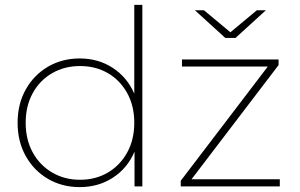

<svg xmlns="http://www.w3.org/2000/svg" viewBox="-20 -762 1228 785"><path d="M306 3Q234 3 176.5 -30.5Q119 -64 85.5 -123.5Q52 -183 52 -260Q52 -337 85.5 -396.5Q119 -456 176.5 -489.5Q234 -523 306 -523Q382 -523 441 -484.5Q500 -446 529 -379V-742H562V0H530V-142Q501 -74 441.5 -35.5Q382 3 306 3ZM307 -27Q371 -27 421 -56.5Q471 -86 500 -138.5Q529 -191 529 -260Q529 -329 500 -381.5Q471 -434 421 -463Q371 -492 307 -492Q244 -492 193.5 -463Q143 -434 114 -381.5Q85 -329 85 -260Q85 -191 114 -138.5Q143 -86 193.5 -56.5Q244 -27 307 -27ZM719 0V-23L1075 -490H724V-519H1119V-496L763 -29H1124V0ZM901 -607 777 -720H814L922 -630L1030 -720H1067L943 -607Z"/></svg>

Font: Montserrat ExtraLight
Style: Regular
Weight: 200
Designer: Julieta Ulanovsky
Foundry: Julieta Ulanovsky
Version: Version 9.000; ttfautohint (v1.8.4.7-5d5b)